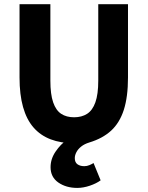

<svg xmlns="http://www.w3.org/2000/svg" viewBox="-20 -672 705 917"><path d="M349.1 225.5Q295.8 225.5 258.6 199.7Q221.5 173.8 221.5 126.4Q221.5 86.8 245.7 51.6Q269.9 16.4 297.9 -2.4L333.8 12Q270.7 12 221.9 -6.6Q173.1 -25.2 140 -63.2Q107 -101.1 90.1 -160.7Q73.3 -220.3 73.3 -302V-651.8H220.6V-287Q220.6 -221.5 233.9 -183.2Q247.1 -144.9 272.2 -128.4Q297.3 -111.9 333.8 -111.9Q370.4 -111.9 396.1 -128.4Q421.8 -144.9 435.5 -183.2Q449.3 -221.5 449.3 -287V-651.8H591.3V-302Q591.3 -209.7 571.4 -147.5Q551.4 -85.4 510.7 -48Q470 -10.7 406.7 8.4Q383.1 15.6 367.7 28Q352.3 40.3 344.8 55Q337.2 69.7 337.2 83.2Q337.2 103.4 350 112.6Q362.9 121.7 382.4 121.7Q395.3 121.7 407 116.7Q418.8 111.7 426.8 106.7L460.6 189.3Q440.4 204.2 409.1 214.9Q377.8 225.5 349.1 225.5Z"/></svg>

Font: Source Sans 3
Style: Regular
Weight: 200
Designer: Paul D. Hunt
Foundry: Adobe
Version: Version 3.046;hotconv 1.0.118;makeotfexe 2.5.65603